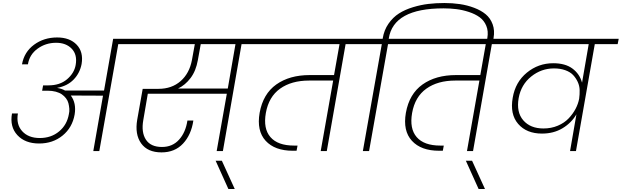

<svg xmlns="http://www.w3.org/2000/svg" viewBox="-20 -996 4100 1266"><path d="M299.8 -433.1Q375 -433.1 422.4 -473.6Q469.7 -514.2 479 -567.9Q490.7 -635.3 453.1 -674.6Q415.5 -713.9 350.1 -713.9Q281.2 -713.9 227.8 -675Q174.3 -636.2 164.1 -571.8H125Q139.6 -653.3 204.6 -701.2Q269.5 -749 356.9 -749Q439.9 -749 485.6 -701.2Q531.2 -653.3 518.1 -574.2Q506.8 -514.2 465.8 -471.7Q424.8 -429.2 357.9 -417V-416Q385.7 -412.1 409.2 -398.9H666L726.1 -740.2H917L911.1 -705.1H759.8L634.8 0H595.2L659.2 -365.2L446.8 -366.2Q484.4 -315.9 472.2 -241.2Q457 -154.8 392.8 -102.3Q328.6 -49.8 237.8 -49.8Q145.5 -49.8 94.5 -105Q43.5 -160.2 59.1 -248H98.1Q85.4 -176.3 126.2 -131.1Q167 -85.9 242.2 -85.9Q317.4 -85.9 369.6 -129.4Q421.9 -172.9 434.1 -243.2Q438.5 -261.2 437 -279.5Q435.5 -297.9 431.2 -315.2Q426.8 -332.5 415.3 -347.7Q403.8 -362.8 387.9 -373.8Q372.1 -384.8 347.9 -391.4Q323.7 -397.9 293.9 -397.9H257.8L264.2 -433.1Z M1284.7 -600.1Q1272 -528.3 1236.8 -481.7Q1201.7 -435.1 1153.8 -412.1H1481.9L1532.7 -705.1H1303.7ZM846.7 -705.1 853 -740.2H1731L1724.6 -705.1H1572.8L1449.7 0H1408.7L1475.6 -377.9H954.6L924.8 -204.1Q910.6 -123.5 942.1 -75.2Q973.6 -26.9 1047.9 -26.9Q1117.2 -26.9 1160.6 -75Q1204.1 -123 1215.8 -201.2H1254.9Q1241.2 -107.4 1187 -49.3Q1132.8 8.8 1044.9 8.8Q953.1 8.8 910.6 -50.8Q868.2 -110.4 884.8 -207L920.9 -410.2H1024.9Q1112.8 -410.2 1170.9 -461.2Q1229 -512.2 1245.6 -600.1L1264.6 -705.1Z M1485.8 250 1401.9 64H1442.9L1527.8 250Z M1660.6 -705.1 1667 -740.2H2417L2409.7 -705.1H2258.8L2134.8 0H2094.7L2176.8 -464.8H2017.6Q1901.9 -464.8 1826.9 -411.4Q1752 -357.9 1732.9 -251Q1714.8 -147.9 1763.2 -92Q1811.5 -36.1 1918.9 -36.1H1941.9L1935.5 -2H1910.6Q1792 -2 1731.7 -67.6Q1671.4 -133.3 1691.9 -252Q1714.4 -377 1801.8 -439Q1889.2 -501 2022 -501H2182.6L2218.8 -705.1Z M2538.6 -705.1 2413.6 0H2372.6L2497.6 -705.1H2346.2L2352.5 -740.2H2503.4V-742.2Q2512.2 -797.4 2541.5 -839.6Q2570.8 -881.8 2610.6 -907.2Q2650.4 -932.6 2702.9 -948.5Q2755.4 -964.4 2805.2 -970.2Q2855 -976.1 2910.2 -976.1Q2963.4 -976.1 3012 -969Q3060.5 -961.9 3106 -944.8Q3151.4 -927.7 3182.4 -902.1Q3213.4 -876.5 3228.3 -835.9Q3243.2 -795.4 3234.4 -745.1L3231.4 -728H3190.4L3193.4 -745.1Q3201.2 -790.5 3186.5 -825.7Q3171.9 -860.8 3142.8 -882.1Q3113.8 -903.3 3072 -917Q3030.3 -930.7 2989.3 -935.8Q2948.2 -940.9 2904.3 -940.9Q2574.2 -940.9 2543.5 -742.2V-740.2H2695.3L2689.5 -705.1Z M2625 -705.1 2631.3 -740.2H3381.3L3374 -705.1H3223.1L3099.1 0H3059.1L3141.1 -464.8H2981.9Q2866.2 -464.8 2791.3 -411.4Q2716.3 -357.9 2697.3 -251Q2679.2 -147.9 2727.5 -92Q2775.9 -36.1 2883.3 -36.1H2906.2L2899.9 -2H2875Q2756.3 -2 2696 -67.6Q2635.7 -133.3 2656.2 -252Q2678.7 -377 2766.1 -439Q2853.5 -501 2986.3 -501H3147L3183.1 -705.1Z M3135.7 250 3051.8 64H3092.8L3177.7 250Z M3563.5 -148.9Q3614.7 -148.9 3658 -167.2Q3701.2 -185.5 3729.2 -215.1Q3757.3 -244.6 3774.9 -277.8Q3792.5 -311 3798.8 -345.2Q3802.7 -374 3802 -402.1Q3801.3 -430.2 3789.3 -456.1Q3777.3 -481.9 3758.5 -501.7Q3739.7 -521.5 3707 -533.2Q3674.3 -544.9 3632.8 -544.9Q3549.3 -544.9 3482.7 -491.5Q3416 -438 3399.9 -349.1Q3383.8 -256.3 3430.4 -202.6Q3477.1 -148.9 3563.5 -148.9ZM4052.7 -705.1H3901.9L3777.8 0H3738.8L3780.8 -242.2Q3747.6 -185.5 3689.2 -150.4Q3630.9 -115.2 3553.7 -115.2Q3451.7 -115.2 3396.5 -179.2Q3341.3 -243.2 3360.8 -352.1Q3378.4 -455.1 3454.1 -517.1Q3529.8 -579.1 3627.9 -579.1Q3707.5 -579.1 3754.9 -543.7Q3802.2 -508.3 3817.9 -451.2L3861.8 -705.1H3310.5L3316.9 -740.2H4059.6Z"/></svg>

Font: SVN-Poppins ExtraLight
Style: Italic
Weight: 200
Italic angle: -10°
Designer: Ninad Kale (Devanagari), Jonny Pinhorn (Latin)
Foundry: Indian Type Foundry
Version: Version 3.002 2017